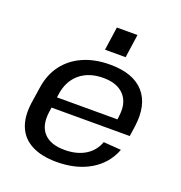

<svg xmlns="http://www.w3.org/2000/svg" viewBox="-133 -850 914 972"><g transform="rotate(20 323.5 -364.0)"><path d="M277 8Q196 8 143 -19.5Q90 -47 68 -99.5Q46 -152 56 -227L69 -313Q79 -387 118 -439.5Q157 -492 220 -520Q283 -548 365 -548Q490 -548 548 -482.5Q606 -417 589 -296L581 -242H141L149 -300H509L491 -277L496 -319Q506 -391 468.5 -432Q431 -473 356 -473Q278 -473 229 -431.5Q180 -390 170 -315L156 -216Q146 -142 182 -102.5Q218 -63 294 -63Q360 -63 405 -90.5Q450 -118 468 -168L563 -161Q532 -80 457 -36Q382 8 277 8ZM443 -736 425 -610H314L332 -736Z"/></g></svg>

Font: Pathway Extreme 28pt Medium
Style: Italic
Weight: 500
Italic angle: -8°
Designer: Eduardo Rodriguez Tunni
Foundry: Eduardo Rodriguez Tunni
Version: Version 1.001;gftools[0.9.26]